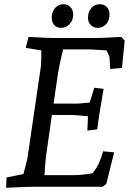

<svg xmlns="http://www.w3.org/2000/svg" viewBox="-20 -885 624 910"><path d="M11 -44 91 -60Q107 -120 110 -135L174 -572Q176 -600 176 -646L102 -658L115 -710Q210 -705 230 -705H443Q463 -705 555 -710L571 -692L558 -563L502 -558L501 -581L499 -612Q498 -620 485 -646L406 -651H279Q261 -576 255 -538L234 -394H347L374 -396L405 -399L427 -469L471 -464Q448 -333 441 -272L394 -266L397 -334Q335 -340 320 -340H226L201 -165Q195 -131 191 -55H332Q370 -55 419 -64Q438 -89 443 -100Q456 -125 469 -168L521 -163L484 -14L467 0H353H143Q111 0 31 4L9 5ZM397 -801Q397 -828 412.5 -846.5Q428 -865 452 -865Q474 -865 486.5 -851.5Q499 -838 499 -816Q499 -788 483 -770.5Q467 -753 444 -753Q424 -753 410.5 -766Q397 -779 397 -801ZM225 -801Q225 -828 240.5 -846.5Q256 -865 281 -865Q301 -865 314 -851.5Q327 -838 327 -816Q327 -789 310 -771Q293 -753 269 -753Q250 -753 238 -765.5Q226 -778 225 -801Z"/></svg>

Font: Andada Pro
Style: Italic
Weight: 400
Italic angle: -7°
Designer: Carolina Giovagnoli
Foundry: Huerta Tipografica
Version: Version 3.005; ttfautohint (v1.8.4)